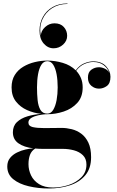

<svg xmlns="http://www.w3.org/2000/svg" viewBox="-20 -815 666 1095"><path d="M363 -610.8Q363 -582 340 -560.8Q317 -539.6 285.4 -539.6Q253 -539.6 229.2 -566.8Q205.4 -594 205.4 -640.8Q205.4 -684 224.8 -719Q244.2 -754 279.8 -774.6Q315.4 -795.2 364.6 -795.2V-792.4Q314.6 -792.4 277 -768.4Q239.4 -744.4 221.4 -703.2Q203.4 -662 212.6 -610.4Q213.8 -639.2 237.2 -660.6Q260.6 -682 290.6 -682Q325.4 -682 344.2 -660.8Q363 -639.6 363 -610.8ZM53.5 -60.5Q53.5 -96.5 76.5 -118.5Q99.5 -140.5 136.5 -151.5Q173.5 -162.5 215.5 -165.5Q173 -170 134.2 -187.2Q95.5 -204.5 70.8 -236.2Q46 -268 46 -316.5Q46 -358 64.2 -387.2Q82.5 -416.5 112.8 -434.5Q143 -452.5 179 -461Q215 -469.5 250 -469.5Q293.5 -469.5 337.8 -456.5Q382 -443.5 412 -414Q433 -442.5 460.2 -453.8Q487.5 -465 511.5 -465Q559.5 -465 584.8 -437.2Q610 -409.5 610 -377Q610 -339.5 589.2 -324.5Q568.5 -309.5 544.5 -309.5Q520 -309.5 500.8 -325.8Q481.5 -342 481.5 -372.5Q481.5 -403.5 501 -417.5Q520.5 -431.5 544.5 -431.5Q560.5 -431.5 577.2 -423.8Q594 -416 602.5 -401Q594.5 -425.5 571.2 -443.5Q548 -461.5 511.5 -461.5Q488 -461.5 461.5 -450.2Q435 -439 414.5 -411.5Q431.5 -393.5 441.5 -370Q451.5 -346.5 451.5 -316.5Q451.5 -261.5 420.5 -227.8Q389.5 -194 343 -178.8Q296.5 -163.5 250 -163.5Q245 -163.5 240.5 -163.5Q221 -162.5 198 -157.5Q175 -152.5 158.5 -142.5Q142 -132.5 142 -116Q142 -96 166.8 -90.2Q191.5 -84.5 232.5 -84.5Q259 -84.5 284.5 -85Q310 -85.5 331.5 -85.5Q359.5 -85.5 389 -78.2Q418.5 -71 443.5 -52.5Q468.5 -34 484 -1.5Q499.5 31 499.5 82Q499.5 145 466.8 184.2Q434 223.5 379 241.8Q324 260 258 260Q198 260 143.8 247.2Q89.5 234.5 55.5 207Q21.5 179.5 21.5 134.5Q21.5 105.5 37.2 86Q53 66.5 77 54.8Q101 43 126.2 37.5Q151.5 32 170 31Q116.5 24.5 85 2.2Q53.5 -20 53.5 -60.5ZM191 -316.5Q191 -278.5 194.5 -244.2Q198 -210 210.5 -188.5Q223 -167 250 -167Q270.5 -167 283.5 -188.5Q296.5 -210 302.8 -244.2Q309 -278.5 309 -316.5Q309 -357.5 302.8 -391.5Q296.5 -425.5 283.5 -445.8Q270.5 -466 250 -466Q229 -466 216 -445.8Q203 -425.5 197 -391.5Q191 -357.5 191 -316.5ZM142.5 121.5Q142.5 154.5 157 185Q171.5 215.5 202.5 235Q233.5 254.5 282.5 254.5Q327.5 254.5 371.2 240Q415 225.5 444 196.2Q473 167 473 123.5Q473 90 452.8 70.2Q432.5 50.5 401.5 42.2Q370.5 34 338 34H224Q201 34 181 32Q159.5 45.5 151 68.2Q142.5 91 142.5 121.5Z"/></svg>

Font: Bodoni* 48pt
Style: Bold
Weight: 700
Version: Version 2.3